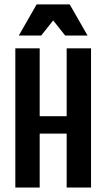

<svg xmlns="http://www.w3.org/2000/svg" viewBox="-20 -842 478 862"><path d="M48.8 -625H158.2V-320.3H279.3V-625H388.7V0H279.3V-242.2H158.2V0H48.8ZM144.5 -822.3H293L373 -682.6H272.5L185.5 -792H252L165 -682.6H64.5Z"/></svg>

Font: Sudo Var
Style: Regular
Weight: 400
Monospace: yes
Designer: Jens Kutilek
Foundry: Jens Kutilek
Version: Version 0.065;FEAKit 1.0